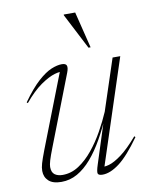

<svg xmlns="http://www.w3.org/2000/svg" viewBox="-83 -779 665 850"><g transform="rotate(-10 250.0 -354.0)"><path d="M295.5 -38 359 -236 368.5 -250.5Q344 -193 317 -145.2Q290 -97.5 260 -62.8Q230 -28 196.5 -9Q163 10 124.5 10Q86 10 67.2 -7.5Q48.5 -25 48.5 -52.5Q48.5 -67.5 53.8 -85.8Q59 -104 73.5 -142L208 -488L220.5 -469Q205.5 -474 178 -466Q150.5 -458 114.2 -432.8Q78 -407.5 38 -359.5L33.5 -363.5Q74.5 -421 108 -451Q141.5 -481 168.2 -492Q195 -503 215.5 -503Q233.5 -503 237.2 -493Q241 -483 233 -462L111.5 -148.5Q97 -111.5 91.5 -92.8Q86 -74 86 -63.5Q86 -39.5 99.5 -29.5Q113 -19.5 135 -19.5Q174 -19.5 208.2 -42Q242.5 -64.5 272 -100.8Q301.5 -137 325.2 -179.5Q349 -222 366.5 -262.5L442.5 -493H477L317 -5L303.5 -25Q320.5 -21 344.2 -27.8Q368 -34.5 401 -59Q434 -83.5 476.5 -133L481 -128.5Q426.5 -52 385.2 -21Q344 10 309.5 10Q291 10 288.2 1.2Q285.5 -7.5 295.5 -38ZM354.5 -554.5H345L262.5 -714.5V-718H314Z"/></g></svg>

Font: Newsreader 60pt ExtraLight
Style: Italic
Weight: 250
Italic angle: -17°
Designer: Hugues Gentile
Foundry: Production Type
Version: Version 1.003